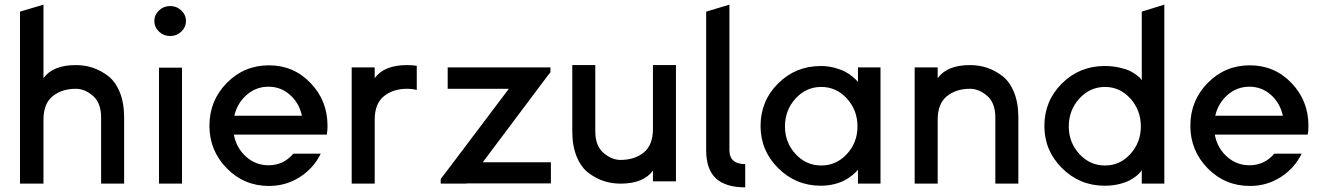

<svg xmlns="http://www.w3.org/2000/svg" viewBox="-20 -790 5695 826"><path d="M306 -510Q344 -510 378 -499Q412 -488 444 -464Q476 -440 495 -394Q514 -348 514 -285V0H415V-285Q415 -347 380 -377.5Q345 -408 306 -408Q246 -408 206.5 -376Q167 -344 167 -275V0H66V-740L167 -770V-454Q208 -510 306 -510Z M780 -700Q780 -726 760 -745Q740 -764 712 -764Q684 -764 664 -745Q644 -726 644 -700Q644 -673 664 -654Q684 -635 712 -635Q740 -635 760 -654Q780 -673 780 -700ZM763 -499H664V0H763Z M1242 -129Q1200 -79 1135 -79Q1080 -79 1038.5 -116Q997 -153 986 -211H1386Q1389 -229 1389 -249Q1389 -357 1316 -433Q1243 -509 1137 -509Q1030 -509 955.5 -433Q881 -357 881 -249Q881 -142 955.5 -66Q1030 10 1137 10Q1210 10 1269.5 -28Q1329 -66 1360 -129ZM988 -292Q1001 -347 1041.5 -382Q1082 -417 1135 -417Q1188 -417 1227.5 -382Q1267 -347 1279 -292Z M1731 -510Q1752 -510 1773 -507V-403Q1754 -408 1731 -408Q1671 -408 1631.5 -376Q1592 -344 1592 -275V0H1493V-500H1592V-454Q1633 -510 1731 -510Z M2348 -479 2336 -464 2057 -92H2350V-1H1988V0H1876V-20L1930 -91L2169 -408H1906V-500H2348Z M2888 -510V-10H2789V-56Q2748 0 2650 0Q2612 0 2578 -11Q2544 -22 2512 -46Q2480 -70 2461 -116Q2442 -162 2442 -225V-510H2541V-225Q2541 -163 2576 -132.5Q2611 -102 2650 -102Q2710 -102 2749.5 -134Q2789 -166 2789 -235V-510Z M3118 -144Q3118 -84 3186 -84V16Q3102 16 3060 -22.5Q3018 -61 3018 -144V-740L3118 -770Z M3671 0H3768V-500H3671V-437Q3669 -440 3665 -444.5Q3661 -449 3646.5 -461Q3632 -473 3615 -482Q3598 -491 3570 -498.5Q3542 -506 3511 -506Q3403 -506 3327.5 -431Q3252 -356 3252 -248Q3252 -142 3328 -66.5Q3404 9 3511 9Q3542 9 3569.5 2Q3597 -5 3615 -15Q3633 -25 3646 -35.5Q3659 -46 3665 -53L3671 -60ZM3357 -246Q3357 -316 3402.5 -366Q3448 -416 3513 -416Q3578 -416 3623.5 -366Q3669 -316 3669 -246Q3669 -177 3623.5 -127.5Q3578 -78 3513 -78Q3448 -78 3402.5 -127.5Q3357 -177 3357 -246Z M4153 -510Q4191 -510 4225 -499Q4259 -488 4291 -464Q4323 -440 4342 -394Q4361 -348 4361 -285V0H4262V-285Q4262 -347 4227 -377.5Q4192 -408 4153 -408Q4093 -408 4053.5 -376Q4014 -344 4014 -275V0H3915V-500H4014V-454Q4055 -510 4153 -510Z M4892 0H4989V-770L4892 -740V-445Q4890 -447 4887 -451.5Q4884 -456 4870.5 -466.5Q4857 -477 4840.5 -485Q4824 -493 4795 -499.5Q4766 -506 4732 -506Q4624 -506 4548.5 -431Q4473 -356 4473 -248Q4473 -142 4549 -66.5Q4625 9 4732 9Q4766 9 4794.5 2Q4823 -5 4840.5 -14.5Q4858 -24 4870 -34Q4882 -44 4887 -51L4892 -58ZM4734 -78Q4669 -78 4623.5 -127.5Q4578 -177 4578 -246Q4578 -316 4623.5 -366Q4669 -416 4734 -416Q4798 -416 4843 -366Q4888 -316 4888 -246Q4888 -177 4843 -127.5Q4798 -78 4734 -78Z M5462 -129Q5420 -79 5355 -79Q5300 -79 5258.5 -116Q5217 -153 5206 -211H5606Q5609 -229 5609 -249Q5609 -357 5536 -433Q5463 -509 5357 -509Q5250 -509 5175.5 -433Q5101 -357 5101 -249Q5101 -142 5175.5 -66Q5250 10 5357 10Q5430 10 5489.5 -28Q5549 -66 5580 -129ZM5208 -292Q5221 -347 5261.5 -382Q5302 -417 5355 -417Q5408 -417 5447.5 -382Q5487 -347 5499 -292Z"/></svg>

Font: Simpel Medium
Style: Regular
Weight: 500
Designer: Janko Jovanovic
Version: Version 1.048;PS 001.048;hotconv 1.0.88;makeotf.lib2.5.64775